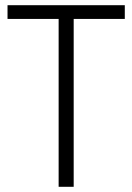

<svg xmlns="http://www.w3.org/2000/svg" viewBox="-20 -720 510 740"><path d="M461 -700V-647H235L264 -680V0H206V-680L233 -647H9V-700Z"/></svg>

Font: Pathway Extreme 8pt Thin 12pt Thin
Style: Regular
Weight: 250
Version: Version 1.001;gftools[0.9.26]